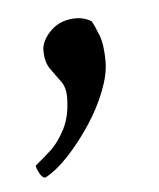

<svg xmlns="http://www.w3.org/2000/svg" viewBox="-32 -150 261 315"><g transform="rotate(-5 98.0 8.0)"><path d="M104 -120Q117 -120 129 -113Q134 -104 140 -88.5Q146 -73 146 -45Q146 -24 135.5 3Q125 30 107.5 56.5Q90 83 70 104.5Q50 126 31 136Q26 136 21.5 127.5Q17 119 17 115Q27 107 41.5 94Q56 81 67 59.5Q78 38 78 7Q78 -9 70 -19.5Q62 -30 54 -41.5Q46 -53 46 -72Q46 -88 62 -104Q78 -120 104 -120Z"/></g></svg>

Font: Amiri Quran
Style: Regular
Weight: 400
Designer: Khaled Hosny
Version: Version 0.117